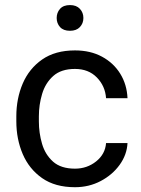

<svg xmlns="http://www.w3.org/2000/svg" viewBox="-20 -740 563 769"><path d="M280.3 -64.5Q328.6 -64.5 365 -93.5Q401.4 -122.6 404.8 -167H490.7Q488.3 -120.1 459.2 -79.8Q430.2 -39.6 383.3 -14.9Q336.4 9.8 280.3 9.8Q200.7 9.8 148.7 -26.6Q96.7 -63 71 -123Q45.4 -183.1 45.4 -253.9V-274.4Q45.4 -345.2 71 -405.3Q96.7 -465.3 148.9 -501.7Q201.2 -538.1 280.3 -538.1Q342.3 -538.1 388.7 -512.9Q435.1 -487.8 461.7 -444.6Q488.3 -401.4 490.7 -346.7H404.8Q401.4 -395.5 367.9 -429.7Q334.5 -463.9 280.3 -463.9Q224.6 -463.9 193.1 -435.5Q161.6 -407.2 148.7 -363.8Q135.7 -320.3 135.7 -274.4V-253.9Q135.7 -207.5 148.4 -164.1Q161.1 -120.6 192.6 -92.5Q224.1 -64.5 280.3 -64.5ZM207 -668Q207 -689.5 220.5 -704.6Q233.9 -719.7 260.3 -719.7Q286.1 -719.7 300 -704.6Q314 -689.5 314 -668Q314 -646.5 300 -631.6Q286.1 -616.7 260.3 -616.7Q233.9 -616.7 220.5 -631.6Q207 -646.5 207 -668Z"/></svg>

Font: Vazirmatn RD UI FD
Style: Regular
Weight: 400
Designer: Saber Rastikerdar
Foundry: Saber Rastikerdar
Version: Version 33.003